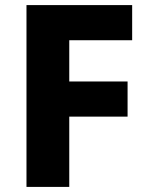

<svg xmlns="http://www.w3.org/2000/svg" viewBox="-20 -734 584 754"><path d="M252 0H84V-714H499V-576H252V-414H481V-276H252Z"/></svg>

Font: Noto Sans Bengali ExtraBold
Style: Regular
Weight: 800
Designer: Jelle Bosma - Monotype Design Team
Foundry: Monotype Imaging Inc.
Version: Version 2.003; ttfautohint (v1.8.4.7-5d5b)